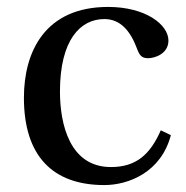

<svg xmlns="http://www.w3.org/2000/svg" viewBox="-20 -522 536 554"><path d="M49 -240C49 -73 131 12 281 12C351 12 445 -25 473 -132L444 -146C413 -76 373 -40 300 -40C181 -40 153 -164 153 -258C153 -407 212 -467 281 -467C327 -467 356 -434 376 -380C382 -364 388 -354 407 -354C427 -354 466 -367 466 -405C466 -451 400 -502 292 -502C110 -502 49 -373 49 -240Z"/></svg>

Font: Lingua Franca
Style: Regular
Weight: 400
Version: Version 1.19